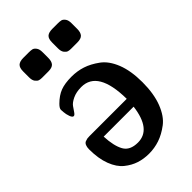

<svg xmlns="http://www.w3.org/2000/svg" viewBox="-214 -774 863 863"><g transform="rotate(-45 217.5 -342.5)"><path d="M25.9 -194.8Q25.9 -209 30 -218.5Q34.2 -228 42 -231Q49.8 -233.9 54.9 -234.9Q60.1 -235.8 68.8 -235.8H306.2Q304.2 -418 199.2 -418Q167 -418 144 -407Q121.1 -396 112.5 -383.5Q104 -371.1 96.4 -360.1Q88.9 -349.1 83 -349.1Q75.2 -349.1 69.6 -364.5Q64 -379.9 63 -395L62 -410.2Q62 -419.9 76.2 -434.1Q103 -460.9 130.6 -471.4Q158.2 -481.9 201.2 -481.9Q237.3 -481.9 269.5 -471.4Q301.8 -460.9 335.4 -436.5Q369.1 -412.1 389.2 -361.6Q409.2 -311 409.2 -238.8Q409.2 -165.5 389.2 -113.8Q369.1 -62 336.2 -37.1Q303.2 -12.2 270.5 -1.2Q237.8 9.8 203.1 9.8Q169.9 9.8 140.9 0.5Q111.8 -8.8 85 -30.3Q58.1 -51.8 42 -93.8Q25.9 -135.7 25.9 -194.8ZM64 -613.8V-651.9Q64 -675.8 74.5 -685.3Q85 -694.8 107.9 -694.8H141.1Q155.3 -694.8 163.6 -692.9Q171.9 -690.9 179.4 -680.9Q187 -670.9 187 -651.9V-615.2Q187 -593.3 177.5 -582.5Q168 -571.8 144 -571.8H104Q94.2 -571.8 86.7 -574Q79.1 -576.2 71.5 -585.9Q64 -595.7 64 -613.8ZM112.8 -189Q115.7 -127 134.3 -94Q152.8 -61 203.1 -61Q287.1 -61 303.2 -189ZM248 -613.8V-651.9Q248 -675.8 258.5 -685.3Q269 -694.8 292 -694.8H325.2Q339.4 -694.8 347.7 -692.9Q356 -690.9 363.5 -680.9Q371.1 -670.9 371.1 -651.9V-615.2Q371.1 -593.3 361.6 -582.5Q352.1 -571.8 328.1 -571.8H288.1Q278.3 -571.8 270.8 -574Q263.2 -576.2 255.6 -585.9Q248 -595.7 248 -613.8Z"/></g></svg>

Font: CMU Sans Serif Demi Condensed
Style: DemiCondensed
Weight: 600
Width: 3
Version: Version 0.7.0